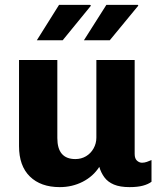

<svg xmlns="http://www.w3.org/2000/svg" viewBox="-20 -757 665 787"><path d="M225 10Q147 10 102.5 -33.5Q58 -77 58 -158V-511H215V-191Q215 -148 233.5 -126.5Q252 -105 289 -105Q313 -105 332.5 -116.5Q352 -128 363.5 -148.5Q375 -169 375 -193V-511H532V-126Q532 -107 541.5 -98.5Q551 -90 562 -90Q572 -90 582 -93.5Q592 -97 601 -101V-12Q588 -2 566 4Q544 10 511 10Q472 10 447 -0.5Q422 -11 408 -30Q394 -49 387 -73Q362 -34 319 -12Q276 10 225 10ZM324 -592 416 -737H545L547 -734L430 -592ZM131 -592 222 -737H349L353 -734L237 -592Z"/></svg>

Font: Chivo Medium
Style: Bold
Weight: 700
Version: Version 2.002